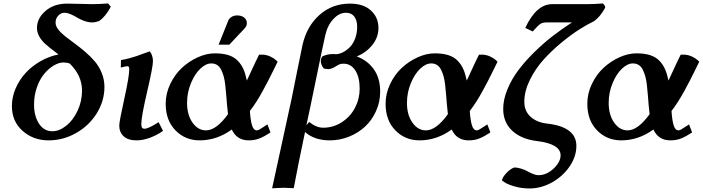

<svg xmlns="http://www.w3.org/2000/svg" viewBox="-20 -793 3982 1088"><path d="M344.7 -720.7Q325.7 -720.7 310.3 -704.6Q294.9 -688.5 294.9 -664.6Q294.9 -645.5 310.3 -625.7Q325.7 -606 350.1 -586.7Q374.5 -567.4 403.8 -546.1Q433.1 -524.9 462.6 -499.5Q492.2 -474.1 516.6 -445.8Q541 -417.5 556.4 -379.6Q571.8 -341.8 571.8 -300.3Q571.8 -220.7 528.1 -150.6Q484.4 -80.6 411.1 -39.1Q337.9 2.4 255.4 2.4Q168.5 2.4 107.9 -51.5Q47.4 -105.5 47.4 -191.4Q47.4 -242.7 68.6 -292Q89.8 -341.3 125.5 -379.9Q161.1 -418.5 209.7 -446.3Q258.3 -474.1 311.5 -484.4Q252.4 -528.8 233.9 -546.4Q189.5 -589.8 189.5 -634.3Q189.5 -689.5 237.8 -731Q286.1 -772.5 359.9 -772.5Q388.7 -772.5 435.5 -771Q482.4 -769.5 500 -769.5Q541.5 -769.5 592.3 -773.4L607.9 -754.9Q579.1 -700.7 543.5 -674.8Q520.5 -666 502.4 -666Q480.5 -666 457 -674.6Q433.6 -683.1 417.2 -693.4Q400.9 -703.6 380.9 -712.2Q360.8 -720.7 344.7 -720.7ZM444.8 -279.8Q444.8 -364.3 375.5 -432.6Q359.9 -439 339.8 -439Q313 -439 283.9 -421.4Q254.9 -403.8 230 -373.8Q205.1 -343.8 189 -297.9Q172.9 -252 172.9 -200.7Q172.9 -135.7 200.9 -92.5Q229 -49.3 276.4 -49.3Q315.4 -49.3 354.2 -79.6Q393.1 -109.9 418.9 -164.1Q444.8 -218.3 444.8 -279.8Z M878.9 -100.6 903.8 -51.3Q870.6 -27.8 830.6 -12.7Q790.5 2.4 753.4 2.4Q706.1 2.4 680.9 -20.5Q655.8 -43.5 655.8 -82Q655.8 -103.5 684.1 -231.9Q712.4 -360.4 712.4 -399.9Q712.4 -418 703.1 -418Q694.3 -418 664.6 -410.2L665.5 -452.6Q689.5 -456.5 713.1 -462.9Q736.8 -469.2 752 -474.6Q767.1 -480 791.5 -488.8Q815.9 -497.6 829.1 -502Q846.7 -478.5 846.7 -445.8Q846.7 -414.1 813.7 -272.9Q780.8 -131.8 780.8 -90.3Q780.8 -75.7 784.9 -69.6Q789.1 -63.5 798.8 -63.5Q820.8 -63.5 878.9 -100.6Z M1448.2 -483.4H1469.7Q1492.7 -481.9 1513.4 -471.9Q1534.2 -461.9 1543.5 -452.6L1553.2 -443.4Q1548.8 -434.1 1529.1 -394Q1509.3 -354 1499 -334.2Q1488.8 -314.5 1470.2 -280.3Q1451.7 -246.1 1433.6 -217.8Q1415.5 -189.5 1396 -164.1Q1399.4 -111.3 1408.2 -82.8Q1417 -54.2 1436 -54.2Q1440.9 -54.2 1449.5 -58.8Q1458 -63.5 1473.1 -73.5Q1488.3 -83.5 1495.6 -87.9L1512.7 -42.5Q1479 -20 1451.4 -8.8Q1423.8 2.4 1389.6 2.4Q1321.8 2.4 1293.5 -59.1Q1209 2.4 1110.8 2.4Q1029.8 2.4 974.4 -54.2Q918.9 -110.8 918.9 -205.1Q918.9 -262.7 944.6 -316.7Q970.2 -370.6 1010.3 -408Q1050.3 -445.3 1100.1 -468Q1149.9 -490.7 1197.8 -490.7Q1242.7 -490.7 1274.7 -480.5Q1306.6 -470.2 1327.1 -449Q1347.7 -427.7 1359.4 -401.1Q1371.1 -374.5 1378.9 -336.4Q1386.7 -353 1402.1 -386.5Q1417.5 -419.9 1428.2 -442.6Q1439 -465.3 1448.2 -483.4ZM1147 -54.2Q1205.6 -54.2 1272 -146Q1269 -168 1266.4 -200.2Q1263.7 -232.4 1261.7 -257.1Q1259.8 -281.7 1256.6 -310.3Q1253.4 -338.9 1247.8 -359.4Q1242.2 -379.9 1233.4 -397.7Q1224.6 -415.5 1210.4 -424.6Q1196.3 -433.6 1177.2 -433.6Q1147 -433.6 1115.5 -404.1Q1084 -374.5 1062 -321.5Q1040 -268.6 1040 -209.5Q1040 -142.1 1071 -98.1Q1102.1 -54.2 1147 -54.2ZM1279.8 -540H1218.8L1273.9 -677.2Q1278.3 -688 1291.7 -696.8Q1305.2 -705.6 1324.2 -705.6Q1348.1 -705.6 1363.5 -693.4Q1378.9 -681.2 1378.9 -661.6Q1378.9 -645 1365.2 -631.3H1365.7Q1351.6 -616.7 1322.5 -585.7Q1293.5 -554.7 1279.8 -540Z M1848.6 2.4Q1761.7 2.4 1708.5 -44.9Q1669.4 139.6 1644.5 273.4Q1603.5 271 1585.9 271L1522 273.9Q1524.9 260.3 1572 44.4Q1619.1 -171.4 1632.8 -235.4Q1643.1 -285.2 1665.5 -397.7Q1688 -510.3 1694.3 -538.6Q1718.3 -644.5 1790.5 -708.5Q1862.8 -772.5 1963.4 -772.5Q2039.6 -772.5 2082 -733.4Q2124.5 -694.3 2124.5 -634.8Q2124.5 -581.1 2089.8 -538.1Q2055.2 -495.1 2002 -473.1Q2062 -451.2 2098.1 -400.6Q2134.3 -350.1 2134.3 -274.4Q2134.3 -215.3 2110.8 -163.3Q2087.4 -111.3 2048.3 -75.2Q2009.3 -39.1 1957 -18.3Q1904.8 2.4 1848.6 2.4ZM1867.7 -486.8Q1876.5 -486.8 1885.3 -485.8Q1905.8 -487.3 1926.3 -498.3Q1946.8 -509.3 1964.4 -527.8Q1981.9 -546.4 1992.9 -576.2Q2003.9 -606 2003.9 -641.6Q2003.9 -676.8 1988 -698.7Q1972.2 -720.7 1940.4 -720.7Q1901.9 -720.7 1868.7 -684.8Q1835.4 -648.9 1822.8 -591.3Q1809.6 -533.7 1773.7 -357.9Q1737.8 -182.1 1716.3 -83.5L1731.9 -101.6Q1773.4 -69.3 1811 -69.3Q1869.1 -69.3 1917.2 -100.6Q1965.3 -131.8 1991.7 -182.4Q2018.1 -232.9 2018.1 -291Q2018.1 -355.5 1993.4 -393.8Q1968.8 -432.1 1926.3 -432.1Q1919.4 -432.1 1910.2 -430.7Q1900.9 -428.7 1879.4 -415Q1857.9 -401.4 1840.3 -401.4Q1829.1 -401.4 1814.9 -404.8Q1797.9 -425.3 1797.9 -447.8Q1797.9 -460.9 1807.1 -473.6Q1835 -486.8 1867.7 -486.8Z M2694.3 -483.4H2715.8Q2738.8 -481.9 2759.5 -471.9Q2780.3 -461.9 2789.6 -452.6L2799.3 -443.4Q2794.9 -434.1 2775.1 -394Q2755.4 -354 2745.1 -334.2Q2734.9 -314.5 2716.3 -280.3Q2697.8 -246.1 2679.7 -217.8Q2661.6 -189.5 2642.1 -164.1Q2645.5 -111.3 2654.3 -82.8Q2663.1 -54.2 2682.1 -54.2Q2687 -54.2 2695.6 -58.8Q2704.1 -63.5 2719.2 -73.5Q2734.4 -83.5 2741.7 -87.9L2758.8 -42.5Q2725.1 -20 2697.5 -8.8Q2669.9 2.4 2635.7 2.4Q2567.9 2.4 2539.6 -59.1Q2455.1 2.4 2356.9 2.4Q2275.9 2.4 2220.5 -54.2Q2165 -110.8 2165 -205.1Q2165 -262.7 2190.7 -316.7Q2216.3 -370.6 2256.3 -408Q2296.4 -445.3 2346.2 -468Q2396 -490.7 2443.8 -490.7Q2488.8 -490.7 2520.8 -480.5Q2552.7 -470.2 2573.2 -449Q2593.8 -427.7 2605.5 -401.1Q2617.2 -374.5 2625 -336.4Q2632.8 -353 2648.2 -386.5Q2663.6 -419.9 2674.3 -442.6Q2685.1 -465.3 2694.3 -483.4ZM2393.1 -54.2Q2451.7 -54.2 2518.1 -146Q2515.1 -168 2512.5 -200.2Q2509.8 -232.4 2507.8 -257.1Q2505.9 -281.7 2502.7 -310.3Q2499.5 -338.9 2493.9 -359.4Q2488.3 -379.9 2479.5 -397.7Q2470.7 -415.5 2456.5 -424.6Q2442.4 -433.6 2423.3 -433.6Q2393.1 -433.6 2361.6 -404.1Q2330.1 -374.5 2308.1 -321.5Q2286.1 -268.6 2286.1 -209.5Q2286.1 -142.1 2317.1 -98.1Q2348.1 -54.2 2393.1 -54.2Z M3407.7 -760.3 3409.7 -750Q3382.3 -698.7 3346.2 -672.9Q3310.5 -656.2 3264.2 -627Q3217.8 -597.7 3161.6 -551.5Q3105.5 -505.4 3059.6 -454.3Q3013.7 -403.3 2982.4 -339.8Q2951.2 -276.4 2951.2 -216.3Q2951.2 -163.1 2986.8 -131.1Q3022.5 -99.1 3079.6 -92.8Q3246.1 -74.2 3246.1 33.7Q3246.1 93.8 3208 149.9Q3169.9 206.1 3108.2 240.5Q3046.4 274.9 2980.5 274.9Q2935.1 274.9 2896 263.4Q2856.9 252 2840.3 240.7L2824.2 229.5Q2828.1 210.4 2849.1 188Q2870.1 165.5 2893.1 156.2Q2913.6 156.2 2934.6 163.1Q2955.6 169.9 2969.7 178Q2983.9 186 3000.7 192.9Q3017.6 199.7 3030.8 199.7Q3077.6 199.7 3117.2 162.1Q3156.7 124.5 3156.7 87.4Q3156.7 22.5 3022.9 6.3Q2934.1 -4.4 2882.8 -52Q2831.5 -99.6 2831.5 -175.8Q2831.5 -228 2854.5 -284.7Q2877.4 -341.3 2915 -392.1Q2952.6 -442.9 3004.2 -493.9Q3055.7 -544.9 3109.4 -586.7Q3163.1 -628.4 3221.2 -666H3077.6Q3054.7 -666 3041.5 -657.2Q3028.3 -648.4 2999 -614.7L2956.5 -634.8Q3019 -769.5 3109.4 -769.5H3304.7Q3346.2 -769.5 3397 -773.4Z M3837.4 -483.4H3858.9Q3881.8 -481.9 3902.6 -471.9Q3923.3 -461.9 3932.6 -452.6L3942.4 -443.4Q3938 -434.1 3918.2 -394Q3898.4 -354 3888.2 -334.2Q3877.9 -314.5 3859.4 -280.3Q3840.8 -246.1 3822.8 -217.8Q3804.7 -189.5 3785.2 -164.1Q3788.6 -111.3 3797.4 -82.8Q3806.2 -54.2 3825.2 -54.2Q3830.1 -54.2 3838.6 -58.8Q3847.2 -63.5 3862.3 -73.5Q3877.4 -83.5 3884.8 -87.9L3901.9 -42.5Q3868.2 -20 3840.6 -8.8Q3813 2.4 3778.8 2.4Q3710.9 2.4 3682.6 -59.1Q3598.1 2.4 3500 2.4Q3418.9 2.4 3363.5 -54.2Q3308.1 -110.8 3308.1 -205.1Q3308.1 -262.7 3333.7 -316.7Q3359.4 -370.6 3399.4 -408Q3439.5 -445.3 3489.3 -468Q3539.1 -490.7 3586.9 -490.7Q3631.8 -490.7 3663.8 -480.5Q3695.8 -470.2 3716.3 -449Q3736.8 -427.7 3748.5 -401.1Q3760.3 -374.5 3768.1 -336.4Q3775.9 -353 3791.3 -386.5Q3806.6 -419.9 3817.4 -442.6Q3828.1 -465.3 3837.4 -483.4ZM3536.1 -54.2Q3594.7 -54.2 3661.1 -146Q3658.2 -168 3655.5 -200.2Q3652.8 -232.4 3650.9 -257.1Q3648.9 -281.7 3645.8 -310.3Q3642.6 -338.9 3637 -359.4Q3631.3 -379.9 3622.6 -397.7Q3613.8 -415.5 3599.6 -424.6Q3585.4 -433.6 3566.4 -433.6Q3536.1 -433.6 3504.6 -404.1Q3473.1 -374.5 3451.2 -321.5Q3429.2 -268.6 3429.2 -209.5Q3429.2 -142.1 3460.2 -98.1Q3491.2 -54.2 3536.1 -54.2Z"/></svg>

Font: Flanker
Style: Bold Italic
Weight: 700
Italic angle: -12°
Designer: Flanker
Version: Version 2.000